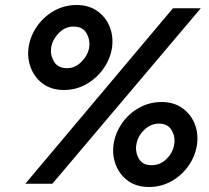

<svg xmlns="http://www.w3.org/2000/svg" viewBox="-20 -733 834 766"><path d="M94 -544Q101 -590 128 -628.5Q155 -667 196 -690Q237 -713 286 -713Q334 -713 368 -689Q402 -665 417.5 -626.5Q433 -588 427 -543Q420 -498 393 -459.5Q366 -421 325 -397.5Q284 -374 235 -374Q186 -374 152.5 -398Q119 -422 103.5 -461Q88 -500 94 -544ZM670 -700H781L189 0H81ZM184 -543Q180 -514 195 -488Q210 -462 245 -461Q279 -460 305 -486.5Q331 -513 336 -544Q340 -574 325.5 -600Q311 -626 276 -627Q241 -628 215 -601.5Q189 -575 184 -543ZM433 -157Q440 -203 467 -241.5Q494 -280 535 -303Q576 -326 625 -326Q673 -326 707 -302Q741 -278 756.5 -239.5Q772 -201 766 -156Q759 -110 732 -71.5Q705 -33 664 -10Q623 13 574 13Q525 13 491.5 -11Q458 -35 442.5 -74Q427 -113 433 -157ZM524 -156Q519 -126 534 -100Q549 -74 583 -74Q618 -73 644 -98.5Q670 -124 675 -157Q680 -187 665 -213Q650 -239 616 -240Q581 -240 555 -214.5Q529 -189 524 -156Z"/></svg>

Font: Jost* Medium
Style: Italic
Weight: 500
Italic angle: -10°
Version: Version 3.7